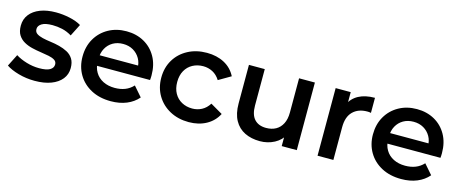

<svg xmlns="http://www.w3.org/2000/svg" viewBox="-37 -999 3505 1465"><g transform="rotate(15 1715.5 -266.5)"><path d="M247 7Q180 7 118.5 -10.5Q57 -28 21 -53L69 -148Q105 -125 155 -110Q205 -95 255 -95Q314 -95 340.5 -111Q367 -127 367 -154Q367 -176 349 -187.5Q331 -199 302 -205Q273 -211 237.5 -216Q202 -221 166.5 -229.5Q131 -238 102 -254.5Q73 -271 55 -299Q37 -327 37 -373Q37 -424 66 -461.5Q95 -499 147.5 -519.5Q200 -540 272 -540Q326 -540 381 -528Q436 -516 472 -494L424 -399Q386 -422 347.5 -430.5Q309 -439 271 -439Q214 -439 186.5 -422Q159 -405 159 -379Q159 -355 177 -343Q195 -331 224 -324Q253 -317 288.5 -312.5Q324 -308 359 -299Q394 -290 423.5 -274.5Q453 -259 471 -231Q489 -203 489 -158Q489 -108 459.5 -71Q430 -34 376 -13.5Q322 7 247 7Z M848 7Q759 7 692.5 -28.5Q626 -64 589.5 -126Q553 -188 553 -267Q553 -347 588.5 -408.5Q624 -470 686.5 -505Q749 -540 829 -540Q907 -540 968 -506Q1029 -472 1064 -410Q1099 -348 1099 -264Q1099 -256 1098.5 -246Q1098 -236 1097 -227H652V-310H1031L982 -284Q983 -330 963 -365Q943 -400 908.5 -420Q874 -440 829 -440Q783 -440 748.5 -420Q714 -400 694.5 -364.5Q675 -329 675 -281V-261Q675 -213 697 -176Q719 -139 759 -119Q799 -99 851 -99Q896 -99 932 -113Q968 -127 996 -157L1063 -80Q1027 -38 972.5 -15.5Q918 7 848 7Z M1464 7Q1380 7 1314.5 -28.5Q1249 -64 1212 -126Q1175 -188 1175 -267Q1175 -347 1212 -408.5Q1249 -470 1314.5 -505Q1380 -540 1464 -540Q1542 -540 1601.5 -508.5Q1661 -477 1692 -416L1596 -360Q1572 -398 1537.5 -416Q1503 -434 1463 -434Q1417 -434 1380 -414Q1343 -394 1322 -356.5Q1301 -319 1301 -267Q1301 -215 1322 -177.5Q1343 -140 1380 -120Q1417 -100 1463 -100Q1503 -100 1537.5 -118Q1572 -136 1596 -174L1692 -118Q1661 -58 1601.5 -25.5Q1542 7 1464 7Z M2026 7Q1958 7 1906 -18.5Q1854 -44 1825 -96.5Q1796 -149 1796 -229V-534H1921V-246Q1921 -174 1953.5 -138.5Q1986 -103 2046 -103Q2090 -103 2122.5 -121Q2155 -139 2173.5 -175Q2192 -211 2192 -264V-534H2317V0H2198V-144L2219 -100Q2192 -48 2140 -20.5Q2088 7 2026 7Z M2481 0V-534H2600V-387L2586 -430Q2610 -484 2661.5 -512Q2713 -540 2790 -540V-421Q2782 -423 2775 -423.5Q2768 -424 2761 -424Q2690 -424 2648 -382.5Q2606 -341 2606 -259V0Z M3142 7Q3053 7 2986.5 -28.5Q2920 -64 2883.5 -126Q2847 -188 2847 -267Q2847 -347 2882.5 -408.5Q2918 -470 2980.5 -505Q3043 -540 3123 -540Q3201 -540 3262 -506Q3323 -472 3358 -410Q3393 -348 3393 -264Q3393 -256 3392.5 -246Q3392 -236 3391 -227H2946V-310H3325L3276 -284Q3277 -330 3257 -365Q3237 -400 3202.5 -420Q3168 -440 3123 -440Q3077 -440 3042.5 -420Q3008 -400 2988.5 -364.5Q2969 -329 2969 -281V-261Q2969 -213 2991 -176Q3013 -139 3053 -119Q3093 -99 3145 -99Q3190 -99 3226 -113Q3262 -127 3290 -157L3357 -80Q3321 -38 3266.5 -15.5Q3212 7 3142 7Z"/></g></svg>

Font: MOST Montserrat SemiBold
Style: Regular
Weight: 600
Designer: Julieta Ulanovsky
Foundry: Julieta Ulanovsky
Version: Version 8.000;March 11, 2024;FontCreator 15.0.0.2926 64-bit